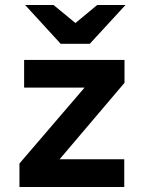

<svg xmlns="http://www.w3.org/2000/svg" viewBox="-20 -752 583 772"><path d="M58.2 0V-94.6L320 -399.8H77V-511H480.6V-419L219.6 -111.6H479.6V0ZM223.9 -576 80.9 -732H195.1L283.3 -659.4L370.9 -732H484.7L341.1 -576Z"/></svg>

Font: Overpass
Style: Regular
Weight: 400
Designer: Delve Withrington, Dave Bailey, Thomas Jockin
Foundry: Delve Fonts LLC
Version: Version 4.000